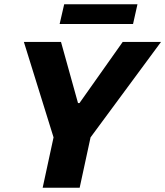

<svg xmlns="http://www.w3.org/2000/svg" viewBox="-20 -886 780 906"><path d="M181.3 0 232.7 -237.8 92.7 -688H267.9L348.1 -399.7H355.1L558.9 -688H739.7L407.3 -237.8L355.9 0ZM261.4 -772.7 282.9 -866H628.7L607.8 -772.7Z"/></svg>

Font: Saira Thin
Style: Italic
Weight: 100
Italic angle: -12°
Designer: Hector Gatti with collaboration of the Omnibus-Type team
Foundry: Omnibus-Type
Version: Version 1.101